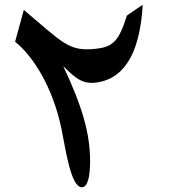

<svg xmlns="http://www.w3.org/2000/svg" viewBox="-20 -794 740 814"><path d="M327 0C350 0 362 -40 362 -111C362 -231 327 -346 248 -514C304 -457 335 -435 395 -445C521 -466 575 -594 585 -774L518 -728C483 -616 457 -595 385 -587C272 -575 248 -611 81 -752L44 -617C122 -555 205 -421 241 -246C258 -163 280 0 327 0Z"/></svg>

Font: Kawkab Mono
Style: Bold
Weight: 700
Monospace: yes
Designer: Abdullah Arif
Foundry: Abdullah Arif
Version: Version 1.000;PS 000.500;hotconv 1.0.88;makeotf.lib2.5.64775